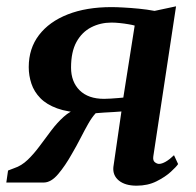

<svg xmlns="http://www.w3.org/2000/svg" viewBox="-35 -578 622 608"><path d="M516 -86.5 529 -58.5Q524 -50.5 506 -34Q488 -17.5 460.5 -3.8Q433 10 397.5 10Q361.5 10 341.5 -6.2Q321.5 -22.5 324 -49L349.5 -225Q339 -224 324 -223.2Q309 -222.5 294 -221.5Q279 -220.5 268 -219.5Q256 -206.5 244.5 -186.2Q233 -166 220.5 -141.5Q208 -117 192.5 -90.5Q171.5 -53 149 -26.5Q126.5 0 103.5 0H-15L-9.5 -38L10 -45.5Q33 -53 52.8 -72Q72.5 -91 90.8 -115.8Q109 -140.5 127.5 -165Q146 -189.5 166.8 -208.2Q187.5 -227 212 -234L229.5 -221Q179.5 -222.5 146 -234.8Q112.5 -247 92.8 -267.2Q73 -287.5 64.5 -313Q56 -338.5 56 -365.5Q56 -424.5 88.5 -467Q121 -509.5 179.8 -532.5Q238.5 -555.5 318 -555.5Q333.5 -555.5 356.2 -554.2Q379 -553 404.8 -550.5Q430.5 -548 454.5 -543.5L522.5 -558L450.5 -83Q448.5 -69.5 455.5 -64.2Q462.5 -59 468.5 -59Q477.5 -59 489.8 -66Q502 -73 516 -86.5ZM355.5 -269 391.5 -497Q385 -499 372 -501.2Q359 -503.5 344.2 -505Q329.5 -506.5 318 -506.5Q283 -506.5 253.8 -491.5Q224.5 -476.5 207.2 -445.2Q190 -414 190 -364Q190 -319 217.2 -292Q244.5 -265 294.5 -265Q303.5 -265 315.8 -265.8Q328 -266.5 339.2 -267.5Q350.5 -268.5 355.5 -269Z"/></svg>

Font: Merriweather 36pt SemiBold
Style: Italic
Weight: 600
Italic angle: -7.8°
Version: Version 2.101